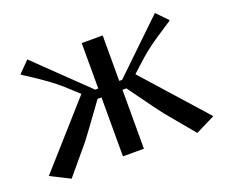

<svg xmlns="http://www.w3.org/2000/svg" viewBox="-111 -820 1184 1008"><g transform="rotate(-20 481.0 -316.0)"><path d="M422.9 -632.8H540V-378.9H556.2L837.9 -649.9L897.9 -587.9L888.2 -580.1Q880.4 -574.2 845 -551.8Q809.6 -529.3 771 -501.7Q732.4 -474.1 702.1 -446.8L631.8 -382.8L940.9 -36.1L832 18.1L700.2 -140.1Q691.4 -149.9 562 -329.1H540V0H422.9V-329.1H400.9Q273.4 -153.3 262.2 -140.1L129.9 18.1L22 -36.1L330.1 -382.8L259.8 -446.8Q229.5 -474.1 191.4 -501.7Q153.3 -529.3 118.2 -552Q83 -574.7 75.2 -580.1L64 -587.9L125 -649.9L405.8 -378.9H422.9Z"/></g></svg>

Font: Resagokr
Style: Bold
Weight: 600
Designer: gluk
Foundry: gluk
Version: Version 0.95